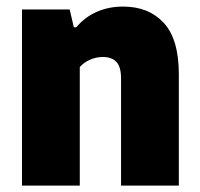

<svg xmlns="http://www.w3.org/2000/svg" viewBox="-20 -578 622 598"><path d="M48.5 -548.5H197L210 -493H217.5Q244.5 -525 281.5 -541.2Q318.5 -557.5 363.5 -557.5Q443 -557.5 490 -506.8Q537 -456 537 -346.5V0H357V-334Q357 -370 342.5 -385.2Q328 -400.5 300.5 -400.5Q280 -400.5 260.8 -392.2Q241.5 -384 228.5 -369V0H48.5Z"/></svg>

Font: Encode Sans Semi Condensed ExBd
Style: Regular
Weight: 800
Width: 4
Designer: Multiple Designers
Foundry: Impallari Type
Version: Version 2.000